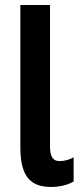

<svg xmlns="http://www.w3.org/2000/svg" viewBox="-20 -734 322 764"><path d="M182 10Q141 10 114 -6Q87 -22 74 -56.5Q61 -91 61 -146V-714H179V-152Q179 -121 188 -107Q197 -93 217 -93Q232 -93 246.5 -97Q261 -101 273 -108V-12Q255 -1 231 4.5Q207 10 182 10Z"/></svg>

Font: Noto Sans Display ExtraCondensed SemiBold
Style: Regular
Weight: 600
Width: 2
Designer: Monotype Design Team
Foundry: Monotype Imaging Inc.
Version: Version 2.003